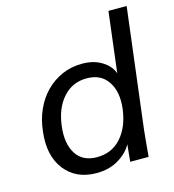

<svg xmlns="http://www.w3.org/2000/svg" viewBox="-109 -818 835 920"><g transform="rotate(-15 308.5 -358.0)"><path d="M279.3 -62.5Q353 -62.5 399.4 -114.7Q445.8 -166.5 457 -254.9Q466.8 -337.9 432.6 -388.7Q398.9 -440.4 327.1 -440.4Q256.3 -440.4 210 -388.2Q164.1 -336.4 153.8 -251Q143.1 -166.5 175.3 -114.3Q208 -62.5 279.3 -62.5ZM257.3 10.7Q156.7 10.7 101.1 -60.1Q45.4 -131.8 60.1 -249Q65.9 -306.2 87.9 -354.7Q109.9 -403.3 144.8 -438.7Q179.7 -474.1 225.8 -494.1Q272 -514.2 326.7 -513.7Q383.3 -513.7 423.8 -487.8Q463.4 -462.9 476.1 -425.8L512.7 -725.6H603L529.8 -129.9Q527.3 -107.4 524.4 -75.2Q521.5 -43 517.6 0H426.3L434.6 -85Q414.1 -45.9 367.7 -17.6Q321.3 10.7 257.3 10.7Z"/></g></svg>

Font: Ride
Style: Italic
Weight: 400
Version: Version 3.000